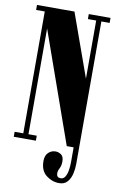

<svg xmlns="http://www.w3.org/2000/svg" viewBox="-98 -753 616 1004"><g transform="rotate(10 210.0 -251.0)"><path d="M14.5 0V-26.5H60.5V-673.5H14.5V-700H213.5L333.5 -365V-673.5H289.5V-700H405V-673.5H361V83.5Q361 110 354.8 136.2Q348.5 162.5 333 180Q317.5 197.5 290 197.5Q252 197.5 220.8 173Q189.5 148.5 189.5 98Q189.5 68.5 205.5 53Q221.5 37.5 243.5 37.5Q260 37.5 273.8 47.5Q287.5 57.5 287.5 83.5Q287.5 105.5 279.5 120.2Q271.5 135 271.5 148.5Q271.5 171 293.5 171Q309 171 317.5 156.5Q326 142 329.2 120.8Q332.5 99.5 332.5 79V0H296L88 -588V-26.5H132V0Z"/></g></svg>

Font: Imbue 50pt Black
Style: Regular
Weight: 900
Designer: Tyler Finck
Foundry: Etcetera Type Company
Version: Version 1.102; ttfautohint (v1.8.3)